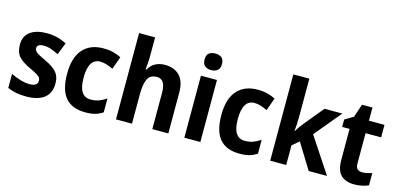

<svg xmlns="http://www.w3.org/2000/svg" viewBox="-69 -1191 3383 1633"><g transform="rotate(15 1622.5 -375.0)"><path d="M417 -161Q417 -76 362 -33Q307 10 203 10Q153 10 115 2.5Q77 -5 39 -21V-145Q77 -126 122 -112.5Q167 -99 206 -99Q242 -99 258.5 -112Q275 -125 275 -147Q275 -160 269.5 -171Q264 -182 242 -196Q220 -210 172 -232Q103 -264 71 -300.5Q39 -337 39 -404Q39 -479 92 -517.5Q145 -556 237 -556Q283 -556 325 -546Q367 -536 412 -513L370 -407Q335 -424 304 -435.5Q273 -447 238 -447Q180 -447 180 -409Q180 -397 187 -386.5Q194 -376 215 -363.5Q236 -351 279 -331Q320 -312 351 -290.5Q382 -269 399.5 -238.5Q417 -208 417 -161Z M724 10Q608 10 549.5 -57.5Q491 -125 491 -270Q491 -411 555 -483.5Q619 -556 734 -556Q788 -556 825.5 -545.5Q863 -535 892 -520L852 -408Q819 -423 792 -431.5Q765 -440 738 -440Q635 -440 635 -271Q635 -107 739 -107Q780 -107 812.5 -119Q845 -131 877 -153V-31Q844 -9 809.5 0.5Q775 10 724 10Z M1134 -599Q1134 -564 1131 -529Q1128 -494 1126 -476H1134Q1156 -517 1193 -536.5Q1230 -556 1277 -556Q1359 -556 1406.5 -507.5Q1454 -459 1454 -358V0H1313V-321Q1313 -439 1237 -439Q1178 -439 1156 -393.5Q1134 -348 1134 -260V0H993V-760H1134Z M1666 -760Q1700 -760 1721 -743.5Q1742 -727 1742 -687Q1742 -648 1720.5 -631Q1699 -614 1666 -614Q1632 -614 1610.5 -631Q1589 -648 1589 -687Q1589 -727 1610 -743.5Q1631 -760 1666 -760ZM1736 -546V0H1595V-546Z M2082 10Q1966 10 1907.5 -57.5Q1849 -125 1849 -270Q1849 -411 1913 -483.5Q1977 -556 2092 -556Q2146 -556 2183.5 -545.5Q2221 -535 2250 -520L2210 -408Q2177 -423 2150 -431.5Q2123 -440 2096 -440Q1993 -440 1993 -271Q1993 -107 2097 -107Q2138 -107 2170.5 -119Q2203 -131 2235 -153V-31Q2202 -9 2167.5 0.5Q2133 10 2082 10Z M2492 -422Q2492 -389 2490 -359Q2488 -329 2485 -297H2487Q2501 -320 2514 -338.5Q2527 -357 2543 -376L2683 -546H2840L2645 -312L2851 0H2690L2552 -224L2492 -173V0H2351V-760H2492Z M3131 -107Q3153 -107 3173.5 -111.5Q3194 -116 3217 -123V-15Q3194 -4 3160.5 3Q3127 10 3090 10Q3017 10 2975 -29.5Q2933 -69 2933 -168V-436H2868V-501L2943 -546L2982 -662H3074V-546H3211V-436H3074V-166Q3074 -107 3131 -107Z"/></g></svg>

Font: Noto Sans Gujarati UI SemiCondensed
Style: Bold
Weight: 700
Width: 4
Designer: Jelle Bosma - Monotype Design Team, Universal Thirst
Foundry: Monotype Imaging Inc.
Version: Version 2.106; ttfautohint (v1.8.4.7-5d5b)